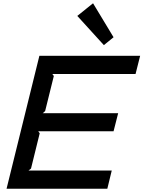

<svg xmlns="http://www.w3.org/2000/svg" viewBox="-20 -1150 874 1170"><path d="M672 -923 613 -875 451 -1053 547 -1130ZM634 0H20L220 -810H834L806 -699H299L308 -687L255 -473L240 -460H700L672 -350H213L222 -338L169 -123L154 -111H661Z"/></svg>

Font: TypoPRO Sinkin Sans
Style: 500 Medium Italic
Weight: 500
Italic angle: -112°
Designer: Keith Bates
Foundry: K-Type
Version: Sinkin Sans (version 1.0)  by Keith Bates   •   © 2014   www